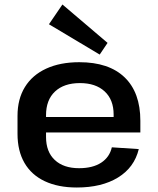

<svg xmlns="http://www.w3.org/2000/svg" viewBox="-20 -826 703 855"><path d="M322 9Q239 9 179.5 -19Q120 -47 89 -100.5Q58 -154 58 -230V-310Q58 -385 91 -438.5Q124 -492 186 -520.5Q248 -549 333 -549Q465 -549 535 -481.5Q605 -414 605 -288V-236H161V-305H504L486 -278V-316Q486 -382 446 -419Q406 -456 336 -456Q265 -456 225 -418.5Q185 -381 185 -313V-216Q185 -150 224 -113.5Q263 -77 332 -77Q393 -77 430.5 -101.5Q468 -126 478 -170L598 -162Q578 -80 505.5 -35.5Q433 9 322 9ZM459 -635 424 -583 198 -718 258 -806Z"/></svg>

Font: Pathway Extreme 12pt SemiBold
Style: Regular
Weight: 600
Version: Version 1.001;gftools[0.9.26]